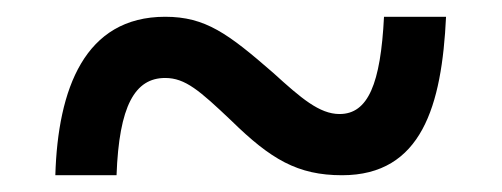

<svg xmlns="http://www.w3.org/2000/svg" viewBox="-20 -440 599 229"><path d="M46 -231H119C122 -314 141 -347 177 -347C201 -347 218 -332 256 -296C303 -250 335 -231 388 -231C483 -231 507 -314 512 -420H438C434 -340 419 -304 385 -304C361 -304 339 -323 306 -353C252 -400 225 -420 177 -420C81 -420 49 -334 46 -231Z"/></svg>

Font: Noto Serif Telugu
Style: Bold
Weight: 700
Designer: Jelle Bosma - Monotype Design Team
Foundry: Monotype Imaging Inc.
Version: Version 2.005